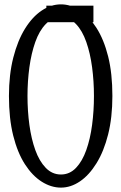

<svg xmlns="http://www.w3.org/2000/svg" viewBox="-20 -854 556 880"><path d="M259.3 5.9Q214.4 5.9 171.4 -21.2Q128.4 -48.3 94.2 -101.3Q60.1 -154.3 40.5 -232.7Q21 -311 21 -414.1Q21 -512.2 41 -590.3Q61 -668.5 94.7 -722.7Q128.4 -776.9 170.9 -805.4Q213.4 -834 259.3 -834Q304.2 -834 345.9 -806.9Q387.7 -779.8 421.9 -726.6Q456.1 -673.3 475.6 -595.5Q495.1 -517.6 495.1 -414.1Q495.1 -315.9 475.6 -238Q456.1 -160.2 422.1 -105.5Q388.2 -50.8 346.2 -22.5Q304.2 5.9 259.3 5.9ZM259.3 -54.2Q299.3 -54.2 328.4 -84.7Q357.4 -115.2 375.5 -166.3Q393.6 -217.3 402.1 -281.5Q410.6 -345.7 410.6 -414.1Q410.6 -481.4 402.1 -545.7Q393.6 -609.9 375.5 -661.6Q357.4 -713.4 328.4 -743.7Q299.3 -773.9 259.3 -773.9Q219.2 -773.9 189.7 -743.7Q160.2 -713.4 141.8 -661.6Q123.5 -609.9 114.7 -545.7Q106 -481.4 106 -414.1Q106 -345.7 114.7 -281.5Q123.5 -217.3 141.8 -166.3Q160.2 -115.2 189.7 -84.7Q219.2 -54.2 259.3 -54.2ZM192.4 -752.4V-828.1H408.2V-752.4Z"/></svg>

Font: Scarab Serif
Style: Regular
Weight: 400
Designer: John Roberts
Foundry: Scarab
Version: 1.0